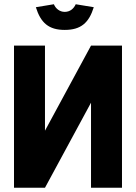

<svg xmlns="http://www.w3.org/2000/svg" viewBox="-20 -885 640 905"><path d="M555 -670H409L192 -269V-670H46V0H192L409 -401V0H555ZM149 -851 234 -865C242 -845 261 -829 285 -829C311 -829 328 -845 337 -865L422 -851C399 -777 361 -744 285 -744C210 -744 172 -777 149 -851Z"/></svg>

Font: LT Wave Mono Black
Style: Regular
Weight: 900
Designer: Daniel Lyons
Version: Version 2.5 (Glyphs App)